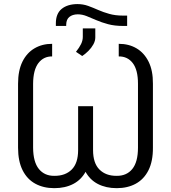

<svg xmlns="http://www.w3.org/2000/svg" viewBox="-20 -931 855 960"><path d="M595.2 -853H615.7V-801.3H595.2Q552.7 -801.3 520.3 -810.1Q487.8 -818.8 461.9 -830.1Q436 -841.3 413.6 -850.3Q391.1 -859.4 368.2 -859.4Q342.3 -858.9 326.9 -846.4Q311.5 -834 311 -808.1V-801.3H259.3V-814Q259.3 -862.8 288.3 -886.5Q317.4 -910.2 366.7 -910.6Q395.5 -910.6 420.4 -901.6Q445.3 -892.6 470.7 -881.3Q496.1 -870.1 526.4 -861.6Q556.6 -853 595.2 -853ZM391.1 -650.9 359.9 -671.9Q376.5 -692.9 385.3 -710.7Q394 -728.5 394 -746.6V-789.1H456.5V-743.7Q456.5 -726.6 446.8 -709Q437 -691.4 422.1 -676.5Q407.2 -661.6 391.1 -650.9ZM240.7 -711.9V-648.9Q197.8 -649.4 171.9 -615.5Q146 -581.5 145.5 -512.2V-192.9Q146 -121.1 174.3 -86.2Q202.6 -51.3 251.5 -51.8Q306.6 -51.3 338.6 -83.3Q370.6 -115.2 370.6 -180.7V-399.9H432.1V-180.7Q432.1 -117.2 409.4 -74.7Q386.7 -32.2 346.2 -11.2Q305.7 9.8 251.5 9.8Q197.3 9.8 156.5 -12.5Q115.7 -34.7 93 -79.8Q70.3 -125 70.3 -192.9V-512.2Q70.3 -578.1 92 -622.3Q113.8 -666.5 152.3 -689.2Q190.9 -711.9 240.7 -711.9ZM573.7 -648.9V-711.9Q624.5 -711.9 662.8 -689.2Q701.2 -666.5 723.1 -622.3Q745.1 -578.1 744.6 -512.2V-192.9Q745.1 -125 722.4 -79.8Q699.7 -34.7 658.9 -12.5Q618.2 9.8 563.5 9.8Q509.8 9.8 469.2 -11.2Q428.7 -32.2 406.2 -74.7Q383.8 -117.2 383.8 -180.7V-399.9H445.3V-180.7Q445.3 -115.2 477.3 -83.3Q509.3 -51.3 563.5 -51.8Q613.3 -51.3 641.6 -86.2Q669.9 -121.1 669.9 -192.9V-512.2Q669.9 -581.5 643.8 -615.5Q617.7 -649.4 573.7 -648.9Z"/></svg>

Font: Inter Tight Light
Style: Regular
Weight: 300
Designer: Rasmus Andersson
Foundry: rsms
Version: Version 3.004